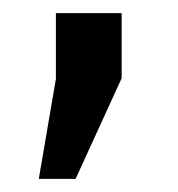

<svg xmlns="http://www.w3.org/2000/svg" viewBox="-20 -120 270 292"><path d="M95 152H39L65 0V-100H165V-1Z"/></svg>

Font: Carrois Gothic SC
Style: Regular
Weight: 400
Designer: Ralph du Carrois
Foundry: Ralph du Carrois
Version: Version 1.001